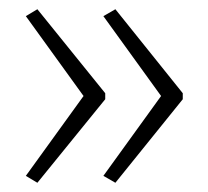

<svg xmlns="http://www.w3.org/2000/svg" viewBox="-20 -577 451 416"><path d="M376 -362V-375L230 -557L204 -542L329 -369L204 -196L230 -181ZM208 -362V-375L61 -557L36 -542L161 -369L36 -196L61 -181Z"/></svg>

Font: Noto Sans Telugu UI Condensed ExtraLight
Style: Regular
Weight: 200
Width: 3
Designer: Jelle Bosma - Monotype Design Team
Foundry: Monotype Imaging Inc.
Version: Version 2.005